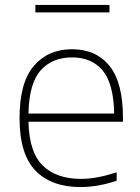

<svg xmlns="http://www.w3.org/2000/svg" viewBox="-20 -747 566 776"><path d="M305 9Q188.5 9 123.8 -57Q59 -123 59 -270Q59 -413.5 116.8 -480.8Q174.5 -548 271 -548Q368 -548 422.5 -480.8Q477 -413.5 477 -270V-255H95Q98 -130.5 153.5 -77.2Q209 -24 307 -24Q340.5 -24 375.8 -30.8Q411 -37.5 451.5 -50.5V-16.5Q375 9 305 9ZM271 -515Q191 -515 144.2 -462.5Q97.5 -410 95 -288H441.5Q439 -409.5 394.8 -462.2Q350.5 -515 271 -515ZM123 -697V-727H422.5V-697Z"/></svg>

Font: Encode Sans SemiExpanded SemiExpanded Thin
Style: Regular
Weight: 100
Width: 6
Designer: Multiple Designers
Foundry: Impallari Type
Version: Version 3.000; ttfautohint (v1.8.3) -l 8 -r 50 -G 200 -x 14 